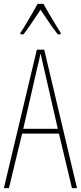

<svg xmlns="http://www.w3.org/2000/svg" viewBox="-20 -970 417 990"><path d="M351 0 284 -281H94L26 0H0L170 -714H208L377 0ZM208 -612Q202 -637 198 -655Q194 -673 189 -695Q185 -673 180.5 -655.5Q176 -638 170 -612L100 -306H278ZM204 -950Q217 -927 235.5 -895Q254 -863 270.5 -836.5Q287 -810 293 -800V-793H278Q257 -819 233 -854.5Q209 -890 189 -920Q170 -892 145.5 -855Q121 -818 101 -793H85V-800Q96 -816 112 -843Q128 -870 145 -899Q162 -928 174 -950Z"/></svg>

Font: Noto Sans Lao UI ExtCond Thin
Style: Regular
Weight: 100
Width: 2
Designer: Monotype Design Team
Foundry: Monotype Imaging Inc.
Version: Version 2.000; ttfautohint (v1.8.4.7-5d5b)